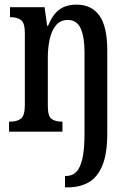

<svg xmlns="http://www.w3.org/2000/svg" viewBox="-20 -567 560 827"><path d="M260 240V191H265Q290 191 307.5 174.5Q325 158 334.5 118Q344 78 344 8V-343Q344 -408 327.5 -444.5Q311 -481 272 -481Q240 -481 221 -458Q202 -435 194 -398Q186 -361 186 -319V-110Q186 -66 202.5 -54.5Q219 -43 247 -43H249V0H19V-43H25Q52 -43 69.5 -55.5Q87 -68 87 -115V-425Q87 -469 70 -481Q53 -493 26 -493H23V-536H172L183 -456H187Q207 -505 236 -526Q265 -547 310 -547Q374 -547 408 -500Q442 -453 442 -350V8Q442 97 420 148Q398 199 360 219.5Q322 240 273 240Z"/></svg>

Font: Noto Serif Lao ExtraCondensed Medium
Style: Regular
Weight: 500
Width: 2
Designer: Monotype Design Team
Foundry: Monotype Imaging Inc.
Version: Version 2.003; ttfautohint (v1.8.4.7-5d5b)